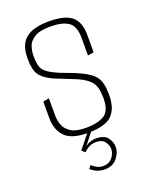

<svg xmlns="http://www.w3.org/2000/svg" viewBox="-125 -543 614 781"><g transform="rotate(-20 182.0 -153.0)"><path d="M178 6Q109 6 80 -23.5Q51 -53 51 -106V-176L77 -181V-106Q77 -84 85 -63.5Q93 -43 115 -29.5Q137 -16 178 -16Q228 -16 257 -33Q286 -50 286 -106Q286 -151 271 -172.5Q256 -194 217 -212Q210 -215 195 -221Q180 -227 162.5 -234Q145 -241 131 -246.5Q117 -252 112 -255Q78 -272 64.5 -293.5Q51 -315 51 -357V-367Q51 -422 83 -448.5Q115 -475 184 -475Q253 -475 282.5 -450Q312 -425 312 -369V-294L286 -290V-366Q286 -418 259 -435.5Q232 -453 183 -453Q134 -453 111.5 -438Q89 -423 83 -402.5Q77 -382 77 -364Q77 -324 87 -307.5Q97 -291 126 -276Q149 -264 181.5 -252.5Q214 -241 232 -232Q279 -211 295.5 -186.5Q312 -162 312 -115V-108Q312 -52 283.5 -23Q255 6 178 6ZM192 169Q173 169 157 161.5Q141 154 133 145L144 132Q149 139 162.5 146.5Q176 154 191 154Q217 154 231 136Q245 118 245 100Q245 83 233.5 67.5Q222 52 196 52Q179 52 165.5 59Q152 66 142 77L128 64L180 0H196L154 54Q176 38 200 38Q236 38 250.5 57Q265 76 265 98Q265 122 246.5 145.5Q228 169 192 169Z"/></g></svg>

Font: Smooch Sans ExtraLight
Style: Regular
Weight: 200
Designer: Robert E. Leuschke
Foundry: Robert E. Leuschke
Version: Version 1.010; ttfautohint (v1.8.3)